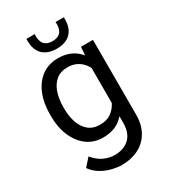

<svg xmlns="http://www.w3.org/2000/svg" viewBox="-225 -838 1012 1151"><g transform="rotate(-30 281.0 -262.5)"><path d="M269.5 208.5Q242.2 208.5 205.3 200Q168.5 191.4 133.1 171.1Q97.7 150.9 73.7 116.7L121.1 63.5Q154.3 103.5 190.7 119.4Q227.1 135.3 262.7 135.3Q326.7 135.3 364.5 98.9Q402.3 62.5 402.3 -6.8V-412.1L410.6 -528.3H493.7V-11.2Q493.7 58.6 465.1 107.9Q436.5 157.2 386 182.9Q335.4 208.5 269.5 208.5ZM254.9 9.8Q191.4 9.8 144.8 -25.1Q98.1 -60.1 72.5 -120.6Q46.9 -181.2 46.9 -258.3V-268.6Q46.9 -349.1 72.3 -409.9Q97.7 -470.7 144.5 -504.4Q191.4 -538.1 255.9 -538.1Q305.7 -538.1 343 -520.8Q380.4 -503.4 406.5 -470.7Q432.6 -438 448 -391.6Q463.4 -345.2 469.2 -287.1V-239.7Q461.9 -163.1 436.8 -107.2Q411.6 -51.3 366.7 -20.8Q321.8 9.8 254.9 9.8ZM277.3 -66.4Q322.3 -66.4 351.1 -85.4Q379.9 -104.5 397.5 -135.7Q415 -167 424.8 -203.6V-322.3Q418.9 -349.1 408.2 -374.3Q397.5 -399.4 379.9 -419.2Q362.3 -439 337.2 -450.7Q312 -462.4 278.3 -462.4Q229 -462.4 198 -436Q167 -409.7 152.6 -365.5Q138.2 -321.3 138.2 -268.6V-258.3Q138.2 -205.6 152.6 -162.1Q167 -118.7 197.8 -92.5Q228.5 -66.4 277.3 -66.4ZM280.8 -590.3Q241.2 -590.3 211.9 -604.5Q182.6 -618.7 166.7 -647.2Q150.9 -675.8 150.9 -718.8Q150.9 -722.7 150.9 -726.1Q150.9 -729.5 151.4 -732.9H209Q208.5 -729.5 208.3 -726.1Q208 -722.7 208 -718.8Q208 -694.3 215.8 -677.2Q223.6 -660.2 240 -651.4Q256.3 -642.6 280.8 -642.6Q305.7 -642.6 321.8 -651.4Q337.9 -660.2 345.7 -677.2Q353.5 -694.3 353.5 -718.8Q353.5 -722.7 353.3 -726.1Q353 -729.5 352.5 -732.9H409.7Q410.2 -729.5 410.2 -726.1Q410.2 -722.7 410.2 -718.8Q410.2 -675.8 394.3 -647.2Q378.4 -618.7 349.4 -604.5Q320.3 -590.3 280.8 -590.3Z"/></g></svg>

Font: Heebo
Style: Regular
Weight: 400
Designer: Oded Ezer
Foundry: Ezer Type House
Version: Version 3.100